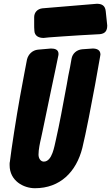

<svg xmlns="http://www.w3.org/2000/svg" viewBox="-20 -979 588 1017"><path d="M240 -781C285 -784 333 -788 401 -792L509 -798C538 -801 548 -817 548 -844L540 -920C537 -949 520 -959 493 -959L205 -935C178 -932 161 -913 161 -888V-847C161 -838 161 -828 162 -819V-817C163 -788 186 -778 211 -778ZM110 -596C104 -563 96 -520 86 -467C67 -362 40 -189 32 -120C31 -119 31 -116 31 -112V-104C31 -21 105 18 165 18C299 18 384 -69 416 -195C435 -272 466 -434 484 -532L510 -678C511 -683 512 -687 512 -690C512 -715 492 -722 471 -722L415 -718C386 -715 364 -696 359 -668L351 -623C344 -592 339 -562 334 -533C310 -405 297 -331 276 -238C268 -206 257 -123 212 -123C196 -123 184 -139 184 -160C184 -187 192 -224 197 -245C199 -256 202 -270 206 -287L252 -508C259 -541 266 -575 274 -612L288 -680C289 -685 290 -689 290 -693C290 -717 270 -722 250 -722L181 -716C152 -713 130 -692 123 -664Z"/></svg>

Font: Bangerz
Style: Bold
Weight: 700
Designer: vernon adams
Foundry: Vernon Adams
Version: Version 2.10;December 28, 2023;FontCreator 13.0.0.2683 64-bi